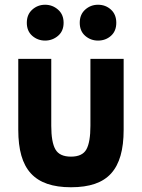

<svg xmlns="http://www.w3.org/2000/svg" viewBox="-20 -774 600 809"><path d="M279 15Q221 15 179 0.5Q137 -14 110 -43.5Q83 -73 70 -118.5Q57 -164 57 -227V-526H196V-244Q196 -175 213.5 -144.5Q231 -114 279 -114Q327 -114 344 -144.5Q361 -175 361 -244V-526H501V-227Q501 -164 488 -118.5Q475 -73 448.5 -43.5Q422 -14 380 0.5Q338 15 279 15ZM393 -603Q362 -603 339 -623Q316 -643 316 -678Q316 -713 339 -733.5Q362 -754 393 -754Q425 -754 447.5 -733.5Q470 -713 470 -678Q470 -643 447.5 -623Q425 -603 393 -603ZM170 -603Q139 -603 116 -623Q93 -643 93 -678Q93 -713 116 -733.5Q139 -754 170 -754Q201 -754 224.5 -733.5Q248 -713 248 -678Q248 -643 224.5 -623Q201 -603 170 -603Z"/></svg>

Font: Ubuntu Sans Mono
Style: Bold
Weight: 700
Monospace: yes
Designer: Dalton Maag Ltd
Foundry: Dalton Maag Ltd
Version: Version 1.006